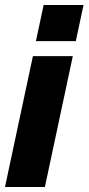

<svg xmlns="http://www.w3.org/2000/svg" viewBox="-30 -750 355 770"><path d="M102 -525H262L150 0H-10ZM145 -730H305L274 -585H114Z"/></svg>

Font: Raleway Thin ExtraBold
Style: Italic
Weight: 800
Italic angle: -12°
Version: Version 4.026